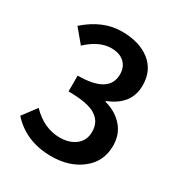

<svg xmlns="http://www.w3.org/2000/svg" viewBox="-158 -759 829 883"><g transform="rotate(30 256.5 -318.0)"><path d="M240.2 12.2Q105.5 12.2 23.9 -78.1L79.1 -151.9Q147 -82 230 -82Q282.2 -82 314.7 -107.9Q347.2 -133.8 347.2 -178.2Q347.2 -204.1 338.1 -223.1Q329.1 -242.2 308.3 -256.8Q287.6 -271.5 250.5 -278.8Q213.4 -286.1 160.2 -286.1V-370.1Q326.2 -370.1 326.2 -472.2Q326.2 -511.7 301 -534.4Q275.9 -557.1 231.9 -557.1Q168.9 -557.1 104 -497.1L44.9 -567.9Q135.7 -647.9 235.8 -647.9Q329.1 -647.9 385.5 -603.8Q441.9 -559.6 441.9 -480Q441.9 -377.4 331.1 -334V-330.1Q390.1 -314.5 426.5 -273.4Q462.9 -232.4 462.9 -171.9Q462.9 -87.4 398.9 -37.6Q335 12.2 240.2 12.2Z"/></g></svg>

Font: Source Sans 3 Semibold
Style: Regular
Weight: 600
Designer: Paul D. Hunt
Foundry: Adobe
Version: Version 3.052;hotconv 1.1.0;makeotfexe 2.6.0